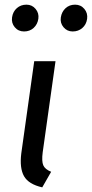

<svg xmlns="http://www.w3.org/2000/svg" viewBox="-20 -788 392 819"><path d="M216.8 -526.9 162.1 -138.2Q157.2 -100.1 164.6 -83Q171.9 -65.9 198.2 -55.2L160.2 11.2Q102.1 -2 82.5 -36.4Q63 -70.8 70.8 -133.8L126 -526.9ZM259.5 -752.9Q275.9 -768.1 300.3 -768.1Q324.7 -768.1 339.8 -750Q355 -731.9 351.6 -707.5Q348.1 -683.1 331.1 -668.5Q314 -653.8 290 -653.8Q266.1 -653.8 251 -671.9Q235.8 -689.9 239.5 -713.9Q243.2 -737.8 259.5 -752.9ZM52 -753.4Q68.8 -768.1 92.8 -768.1Q116.7 -768.1 131.8 -750Q147 -731.9 143.6 -708Q140.1 -684.1 123.5 -668.9Q106.9 -653.8 82.5 -653.8Q58.1 -653.8 43 -671.9Q27.8 -689.9 31.5 -714.4Q35.2 -738.8 52 -753.4Z"/></svg>

Font: FiraSans-Italic
Style: Italic
Weight: 400
Italic angle: -8°
Designer: Carrois Corporate & Edenspiekermann AG
Foundry: Carrois Corporate GbR & Edenspiekermann AG
Version: Version 3.106;PS 003.106;hotconv 1.0.70;makeotf.lib2.5.58329